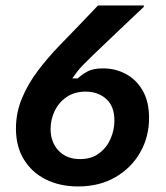

<svg xmlns="http://www.w3.org/2000/svg" viewBox="-20 -670 607 702"><path d="M265 11.7Q199.2 11.7 147.9 -13.8Q96.7 -39.2 67.5 -86.7Q38.3 -134.2 38.3 -200Q38.3 -257.5 60 -310Q81.7 -362.5 117.5 -410Q153.3 -457.5 194.2 -500Q230.8 -537.5 266.7 -575Q302.5 -612.5 338.3 -650H505.8V-645Q460 -601.7 413.8 -557.9Q367.5 -514.2 321.7 -470Q297.5 -446.7 284.2 -432.9Q270.8 -419.2 262.5 -408.3Q254.2 -397.5 244.2 -383.3H264.2Q279.2 -397.5 300 -408.8Q320.8 -420 356.7 -420Q401.7 -420 440 -399.6Q478.3 -379.2 501.7 -338.8Q525 -298.3 525 -238.3Q525 -170 492.9 -113.3Q460.8 -56.7 402.5 -22.5Q344.2 11.7 265 11.7ZM272.5 -88.3Q314.2 -88.3 342.1 -109.2Q370 -130 384.2 -162.5Q398.3 -195 398.3 -229.2Q398.3 -281.7 368.3 -308.3Q338.3 -335 293.3 -335Q252.5 -335 223.8 -315.4Q195 -295.8 180 -264.6Q165 -233.3 165 -198.3Q165 -150 194.2 -119.2Q223.3 -88.3 272.5 -88.3Z"/></svg>

Font: Familjen Grotesk
Style: Bold Italic
Weight: 700
Italic angle: -9.46201°
Designer: Anders Wikstroem, Jonas Baeckman, Matilda Gysing, Kristian Moeller
Foundry: Familjen STHLM AB
Version: Version 2.002; ttfautohint (v1.8.4.7-5d5b)